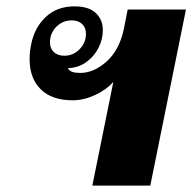

<svg xmlns="http://www.w3.org/2000/svg" viewBox="-20 -583 604 603"><path d="M336 -326Q314 -301 278.5 -284.5Q243 -268 208 -268Q143 -268 108 -302.5Q73 -337 73 -397Q73 -423 78 -444Q88 -496 123.5 -529.5Q159 -563 214 -563Q259 -563 281 -542Q303 -521 303 -488Q303 -460 289.5 -433Q276 -406 251 -388Q226 -370 193 -369Q198 -360 207.5 -357Q217 -354 232 -354Q275 -354 315 -390Q355 -426 369 -492L381 -553H564L452 0H270ZM250 -477Q250 -496 238 -507.5Q226 -519 205 -519Q177 -519 157 -499Q137 -479 137 -450Q137 -431 149 -419.5Q161 -408 182 -408Q210 -408 230 -428.5Q250 -449 250 -477Z"/></svg>

Font: Taviraj ExtraBold
Style: Italic
Weight: 800
Italic angle: -12°
Designer: Katatrad Team
Foundry: CadsonDemak
Version: Version 1.001